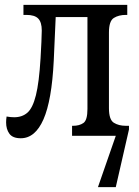

<svg xmlns="http://www.w3.org/2000/svg" viewBox="-20 -556 567 786"><path d="M65 10Q32 10 18.5 -8.5Q5 -27 5 -55Q5 -61 5.5 -67Q6 -73 7 -79Q24 -76 38 -76Q71 -76 92.5 -95Q114 -114 127 -166Q140 -218 146 -317Q148 -354 149.5 -384Q151 -414 151 -431Q151 -465 136.5 -480Q122 -495 88 -495H76V-536H501V-495H495Q466 -495 446 -482.5Q426 -470 426 -423V-113Q426 -66 446 -53.5Q466 -41 495 -41H508V-26L454 210H381L454 0H275V-41H279Q305 -41 321.5 -52.5Q338 -64 338 -110V-486H208L200 -307Q192 -145 158 -67.5Q124 10 65 10Z"/></svg>

Font: Noto Serif Condensed
Style: Regular
Weight: 400
Width: 3
Designer: Monotype Design Team
Foundry: Monotype Imaging Inc.
Version: Version 2.013; ttfautohint (v1.8.4.7-5d5b)